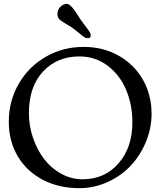

<svg xmlns="http://www.w3.org/2000/svg" viewBox="-20 -962 837 1002"><path d="M368.2 -809.1Q354 -820.3 329.8 -834.2Q305.7 -848.1 294.9 -856.4Q279.8 -868.2 279.8 -888.7Q279.8 -911.6 295.4 -926.8Q311 -941.9 329.1 -941.9Q343.3 -941.9 365.2 -913.1Q372.6 -904.3 385 -883.8Q397.5 -863.3 410.2 -846.2Q416.5 -837.9 424.8 -826.9Q433.1 -815.9 437.3 -810.3Q441.4 -804.7 445.8 -798.1Q450.2 -791.5 451.9 -786.9Q453.6 -782.2 453.6 -777.3Q453.6 -762.7 437.5 -762.7Q430.7 -762.7 423.8 -766.1Q417 -769.5 411.6 -773.7Q406.2 -777.8 392.8 -789.1Q379.4 -800.3 368.2 -809.1ZM25.9 -326.2Q25.9 -436.5 79.1 -526.9Q132.3 -617.2 221.7 -667.2Q311 -717.3 416.5 -717.3Q519 -717.3 600.6 -670.7Q682.1 -624 726.6 -544.7Q771 -465.3 771 -369.1Q771 -292.5 741.2 -220.9Q711.4 -149.4 661.4 -96.4Q611.3 -43.5 541 -11.7Q470.7 20 394 20Q287.1 20 203.1 -23.9Q119.1 -67.9 72.5 -146.7Q25.9 -225.6 25.9 -326.2ZM410.2 -26.4Q526.4 -26.4 598.6 -109.4Q670.9 -192.4 670.9 -323.2Q670.9 -416.5 637.5 -494.6Q604 -572.8 540.3 -620.1Q476.6 -667.5 394.5 -667.5Q277.8 -667.5 204.3 -588.4Q130.9 -509.3 130.9 -371.6Q130.9 -305.2 152.3 -242.4Q173.8 -179.7 210.4 -131.8Q247.1 -84 299.6 -55.2Q352.1 -26.4 410.2 -26.4Z"/></svg>

Font: Cooper*
Style: Regular
Weight: 400
Designer: Owen Earl
Foundry: indestructible type*
Version: Version 0.001